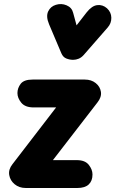

<svg xmlns="http://www.w3.org/2000/svg" viewBox="-20 -938 576 958"><path d="M108.5 0Q75.5 0 53 -18.8Q30.5 -37.5 26 -65Q21.5 -92.5 42 -118.5L260 -402H147.5Q105.5 -402 86.2 -425.5Q67 -449 67 -473.5Q67 -498.5 83.2 -519.8Q99.5 -541 142.5 -541H403.5Q435.5 -541 457.5 -523.5Q479.5 -506 483.5 -479.8Q487.5 -453.5 466 -426.5L244 -139H363.5Q404.5 -139 423 -115.5Q441.5 -92 441.5 -67.5Q441.5 -35.5 422.8 -17.8Q404 0 366 0ZM345 -639.5Q328 -639.5 311.2 -646Q294.5 -652.5 286 -672.5L225 -816.5Q208.5 -855.5 220.2 -880.8Q232 -906 259 -914Q286 -922.5 312.2 -911.5Q338.5 -900.5 345 -874L362 -811.5L412.5 -876.5Q438.5 -909.5 465.5 -912.5Q492.5 -915.5 514 -896.5Q535 -877 535.5 -849.5Q536 -822 517.5 -801L397.5 -663.5Q386.5 -651 372.8 -645.2Q359 -639.5 345 -639.5Z"/></svg>

Font: Edu SA Hand
Style: Regular
Weight: 400
Designer: Tina and Corey Anderson, Eben Sorkin, Mirko Velimirovic
Foundry: Google for Education
Version: Version 2.000